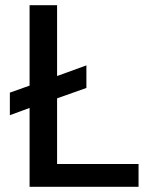

<svg xmlns="http://www.w3.org/2000/svg" viewBox="-20 -720 595 740"><path d="M94 0V-304L18 -276V-363L94 -390V-700H200V-427L313 -468V-381L200 -341V-88H514V0Z"/></svg>

Font: Rethink Sans Medium
Style: Regular
Weight: 500
Designer: The Rethink Sans project authors (Hans Thiessen). DM Sans designed by Colophon Foundry.
Foundry: Rethink Communications LLC
Version: Version 1.001